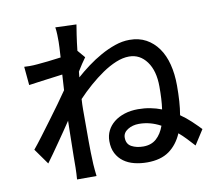

<svg xmlns="http://www.w3.org/2000/svg" viewBox="-85 -863 1127 999"><g transform="rotate(-10 478.0 -363.5)"><path d="M613 -73Q655 -73 682 -97Q709 -121 724 -163Q669 -193 610 -193Q576 -193 550.5 -177Q525 -161 525 -135Q525 -101 551 -87Q577 -73 613 -73ZM395 -583Q385 -570 373 -551.5Q361 -533 350 -515Q349 -507 348.5 -499.5Q348 -492 347 -485Q376 -511 411 -537Q446 -563 483.5 -584Q521 -605 560 -618.5Q599 -632 637 -632Q687 -632 724.5 -611.5Q762 -591 788 -554.5Q814 -518 827 -467Q840 -416 840 -355Q840 -311 837.5 -273Q835 -235 829 -200Q858 -180 883 -156.5Q908 -133 931 -109L881 -31Q862 -52 843 -72Q824 -92 804 -109Q779 -51 734.5 -19.5Q690 12 619 12Q583 12 551 4Q519 -4 495 -21.5Q471 -39 457 -66Q443 -93 443 -131Q443 -161 455.5 -186Q468 -211 491 -229.5Q514 -248 546.5 -258.5Q579 -269 618 -269Q652 -269 683 -263Q714 -257 742 -246Q746 -273 747.5 -303Q749 -333 749 -365Q749 -449 713 -498Q677 -547 620 -547Q587 -547 550.5 -532Q514 -517 477.5 -492Q441 -467 405.5 -436Q370 -405 339 -372Q337 -343 337 -316Q337 -289 337 -264Q337 -202 337 -147.5Q337 -93 340 -28Q341 -15 342.5 3.5Q344 22 346 36H243Q244 24 245 4.5Q246 -15 246 -26Q246 -59 246.5 -87Q247 -115 247.5 -143Q248 -171 248.5 -202.5Q249 -234 250 -273Q234 -249 215.5 -222Q197 -195 178.5 -168.5Q160 -142 142.5 -117Q125 -92 110 -72L51 -155Q71 -179 98 -215Q125 -251 154 -290Q183 -329 210.5 -367Q238 -405 257 -433L262 -515Q246 -513 224 -510Q202 -507 178 -504Q154 -501 129.5 -497.5Q105 -494 83 -491L74 -589Q82 -589 88.5 -588.5Q95 -588 102 -588Q113 -588 123 -588.5Q133 -589 144 -590Q167 -592 200.5 -595.5Q234 -599 269 -604Q271 -635 272 -656.5Q273 -678 273 -686Q273 -704 272.5 -723.5Q272 -743 269 -763L380 -759Q377 -741 371.5 -705Q366 -669 361 -623Z"/></g></svg>

Font: Kinto Sans Med
Style: Regular
Weight: 500
Designer: Authors: Ryoko NISHIZUKA  (kana & ideographs); Paul D. Hunt (Latin, Greek & Cyrillic); Wenlong ZHANG  (bopomofo); Sandol
Foundry: Adobe Systems Incorporated, ookami Inc.
Version: Version 0.001